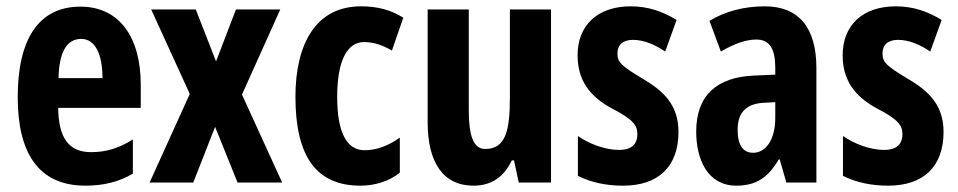

<svg xmlns="http://www.w3.org/2000/svg" viewBox="-20 -577 3030 607"><path d="M234 -556C103 -556 36 -454 36 -270C36 -97 99 10 250 10C307 10 356 -2 400 -28V-136C353 -107 314 -96 268 -96C198 -96 165 -140 164 -236H425V-309C425 -460 357 -556 234 -556ZM237 -454C280 -454 304 -407 304 -330H165C167 -418 194 -454 237 -454Z M580 -280 453 0H591L660 -176L731 0H872L745 -278L866 -547H726L663 -383L599 -547H458Z M1119 10C1164 10 1209 -3 1244 -31V-142C1208 -116 1170 -102 1133 -102C1076 -102 1046 -158 1046 -271C1046 -384 1077 -444 1131 -444C1160 -444 1189 -435 1219 -417L1255 -521C1217 -545 1175 -557 1121 -557C978 -557 914 -437 914 -271C914 -80 982 10 1119 10Z M1722 -547H1592V-269C1592 -165 1579 -106 1514 -106C1477 -106 1462 -147 1462 -229V-547H1332V-190C1332 -65 1380 10 1477 10C1533 10 1573 -17 1598 -70H1605L1620 0H1722Z M2125 -160C2125 -244 2079 -289 2012 -328C1944 -369 1932 -380 1932 -408C1932 -435 1949 -451 1981 -451C2017 -451 2052 -435 2083 -414L2119 -514C2073 -542 2027 -557 1974 -557C1870 -557 1806 -498 1806 -402C1806 -323 1845 -272 1913 -235C1983 -199 1995 -180 1995 -153C1995 -120 1975 -103 1938 -103C1891 -103 1842 -123 1807 -147V-21C1849 0 1897 10 1950 10C2060 10 2125 -49 2125 -160Z M2398 -557C2332 -557 2272 -541 2223 -511L2259 -414C2303 -440 2340 -452 2371 -452C2413 -452 2431 -423 2431 -363V-341L2363 -338C2246 -333 2181 -275 2181 -161C2181 -73 2217 10 2308 10C2372 10 2409 -17 2442 -73H2445L2466 0H2561V-362C2561 -491 2504 -557 2398 -557ZM2394 -252 2431 -254V-204C2431 -137 2402 -94 2361 -94C2329 -94 2312 -118 2312 -167C2312 -221 2339 -249 2394 -252Z M2963 -160C2963 -244 2917 -289 2850 -328C2782 -369 2770 -380 2770 -408C2770 -435 2787 -451 2819 -451C2855 -451 2890 -435 2921 -414L2957 -514C2911 -542 2865 -557 2812 -557C2708 -557 2644 -498 2644 -402C2644 -323 2683 -272 2751 -235C2821 -199 2833 -180 2833 -153C2833 -120 2813 -103 2776 -103C2729 -103 2680 -123 2645 -147V-21C2687 0 2735 10 2788 10C2898 10 2963 -49 2963 -160Z"/></svg>

Font: Noto Sans Armenian ExtraCondensed
Style: Regular
Weight: 400
Width: 2
Designer: Monotype Design Team
Foundry: Monotype Imaging Inc.
Version: Version 2.008